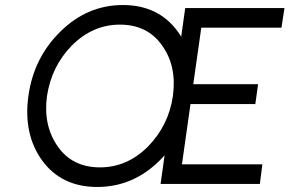

<svg xmlns="http://www.w3.org/2000/svg" viewBox="-20 -732 1152 764"><path d="M457 -634Q567 -634 625 -551Q655 -509 665.5 -459Q676 -409 668 -350Q651 -233 569 -149Q486 -66 378 -66Q268 -66 210 -149Q151 -233 167 -350Q176 -409 200.5 -459Q225 -509 266 -551Q349 -634 457 -634ZM469 -712Q327 -712 220 -606Q114 -502 93 -350Q72 -198 148 -93Q225 12 367 12Q508 12 614 -92Q722 -197 743 -350Q764 -502 687 -607Q610 -712 469 -712ZM619 0H1014L1024 -78H704L738 -318H996L1007 -397H749L781 -622H1100L1112 -700H717Z"/></svg>

Font: Unageo
Style: Regular-Italic
Weight: 400
Designer: Richard Sepsi
Foundry: Richard Sepsi
Version: Version 2.000